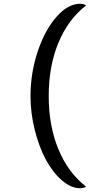

<svg xmlns="http://www.w3.org/2000/svg" viewBox="-20 -810 477 1020"><path d="M405.8 -790Q426.3 -790 437 -780.8Q341.8 -707 290.3 -582.5Q238.8 -458 238.8 -299.8Q238.8 -141.6 290.3 -17.1Q341.8 107.4 437 181.2Q426.8 189.9 405.8 189.9Q356.9 189.9 308.6 147.9Q260.3 106 223.9 38.6Q187.5 -28.8 164.8 -118.9Q142.1 -209 142.1 -299.8Q142.1 -420.9 179.9 -535.2Q217.8 -649.4 279.3 -719.7Q340.8 -790 405.8 -790Z"/></svg>

Font: Sansita Light
Style: Regular
Weight: 300
Designer: Pablo Cosgaya
Foundry: Omnibus-Type
Version: Version 1.006;hotconv 1.0.109;makeotfexe 2.5.65596